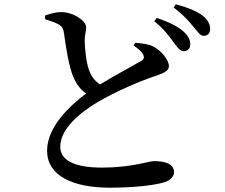

<svg xmlns="http://www.w3.org/2000/svg" viewBox="-20 -822 1040 889"><path d="M783 -627C802 -603 813 -585 829 -585C848 -584 861 -597 861 -616C861 -636 854 -653 831 -675C802 -701 759 -721 706 -739L694 -724C739 -688 764 -654 783 -627ZM874 -700C895 -676 906 -656 923 -656C942 -656 953 -668 953 -688C953 -710 943 -729 918 -750C891 -770 848 -788 794 -802L784 -787C833 -750 854 -724 874 -700ZM188 -750 189 -733C207 -727 230 -720 246 -712C266 -702 273 -691 276 -670C285 -604 299 -513 320 -464C333 -435 351 -408 379 -389C307 -336 198 -236 198 -124C198 -10 314 47 488 47C613 47 704 34 744 21C768 13 786 -6 786 -24C786 -64 743 -76 693 -76C669 -76 591 -46 452 -46C316 -46 259 -84 259 -143C259 -225 350 -301 435 -351C512 -396 626 -446 696 -469C741 -484 762 -494 762 -516C762 -544 728 -587 689 -607C668 -618 638 -621 606 -624L599 -611C616 -599 636 -585 644 -567C649 -554 646 -546 632 -539C604 -522 515 -475 443 -431C419 -447 402 -469 392 -498C379 -534 373 -596 372 -635C372 -660 379 -677 379 -697C378 -725 321 -766 263 -766C238 -766 215 -759 188 -750Z"/></svg>

Font: Noto Serif SC SemiBold
Style: Regular
Weight: 600
Designer: Ryoko NISHIZUKA 西塚涼子 (kana & ideographs); Frank Grießhammer (Latin, Greek & Cyrillic); Wenlong ZHANG 张文龙 (bopomofo); San
Foundry: Adobe
Version: Version 2.001;hotconv 1.1.0;makeotfexe 2.6.0